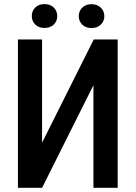

<svg xmlns="http://www.w3.org/2000/svg" viewBox="-20 -900 653 920"><path d="M181.6 -216.3 429.2 -710.9H543.9V0H427.7V-491.7L181.6 0H65.9V-710.9H181.6ZM132.3 -822.8Q132.3 -847.2 148.9 -863.8Q165.5 -880.4 193.4 -880.4Q221.2 -880.4 237.8 -863.8Q254.4 -847.2 254.4 -822.8Q254.4 -798.8 237.8 -782.5Q221.2 -766.1 193.4 -766.1Q165.5 -766.1 148.9 -782.5Q132.3 -798.8 132.3 -822.8ZM357.4 -822.3Q357.4 -846.7 374 -863.3Q390.6 -879.9 418.5 -879.9Q446.3 -879.9 463.1 -863.3Q480 -846.7 480 -822.3Q480 -798.8 463.1 -782.2Q446.3 -765.6 418.5 -765.6Q390.6 -765.6 374 -782.2Q357.4 -798.8 357.4 -822.3Z"/></svg>

Font: Roboto Condensed Medium
Style: Regular
Weight: 500
Designer: Christian Robertson
Foundry: Google
Version: Version 3.0